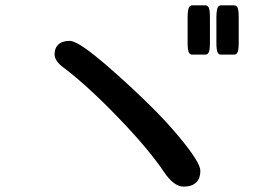

<svg xmlns="http://www.w3.org/2000/svg" viewBox="-20 -775 1040 723"><path d="M686.5 -710Q686.5 -727.1 688.5 -737.3Q690.9 -750.5 698.2 -753.9Q700.7 -754.9 703.1 -754.9H753.9Q758.8 -754.9 762.9 -751Q767.1 -747.1 768.8 -737.1Q770.5 -727.1 770.5 -710V-612.3Q770.5 -596.2 768.6 -586.4Q766.1 -573.7 758.8 -570.3Q756.3 -569.3 753.9 -569.3H703.1Q695.3 -569.3 691.4 -577.1Q686.5 -586.4 686.5 -612.3ZM794.9 -710Q794.9 -727.1 796.9 -737.3Q799.3 -750.5 806.6 -753.9Q809.1 -754.9 811.5 -754.9H862.3Q867.2 -754.9 871.3 -751Q875.5 -747.1 877.2 -737.1Q878.9 -727.1 878.9 -710V-612.3Q878.9 -596.2 877 -586.4Q874.5 -573.7 867.2 -570.3Q864.7 -569.3 862.3 -569.3H811.5Q803.7 -569.3 799.8 -577.1Q794.9 -586.4 794.9 -612.3ZM242.2 -621.1Q260.3 -621.1 298.3 -594.7Q359.4 -552.7 481.4 -439Q579.6 -347.2 634.8 -282.7Q724.1 -179.2 733.4 -140.1Q734.4 -135.3 734.4 -130.9Q734.4 -103.5 719.2 -88.4Q703.1 -72.3 670.9 -72.3Q634.8 -72.3 597.2 -127.9Q540 -213.4 423.8 -333.7Q307.6 -454.1 219.2 -520.5Q185.5 -545.4 185.5 -570.3Q185.5 -593.8 198.7 -606.4Q212.9 -621.1 242.2 -621.1Z"/></svg>

Font: YuPearl-SemiBold
Style: SemiBold
Weight: 600
Designer: Max Yao
Foundry: Max-Everyday
Version: Version 1.011; ttfautohint (v1.8.3)